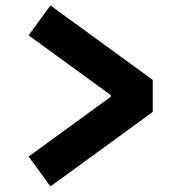

<svg xmlns="http://www.w3.org/2000/svg" viewBox="-20 -688 660 704"><path d="M165 -4.5 540 -277.5V-395L165 -668L85 -558.5L386.5 -339V-333.5L85 -114Z"/></svg>

Font: Monaspace Neon ExtraBold
Style: Regular
Weight: 800
Designer: Riley Cran & the Lettermatic Team
Foundry: Lettermatic
Version: Version 1.200 (Monaspace Neon)